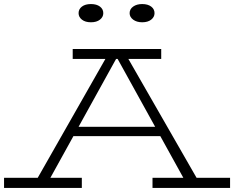

<svg xmlns="http://www.w3.org/2000/svg" viewBox="-25 -928 1156 948"><path d="M143 -18 509 -661H595L964 -18H898L547 -653H557L206 -18ZM-5 0V-50H379V0ZM311 -256 335 -302H768L790 -256ZM728 0V-50H1111V0ZM334 -637V-686H771V-637ZM677 -818Q650 -818 632.5 -831Q615 -844 615 -863Q615 -883 632.5 -895.5Q650 -908 677 -908Q705 -908 721.5 -895.5Q738 -883 738 -863Q738 -844 721.5 -831Q705 -818 677 -818ZM424 -818Q396 -818 379.5 -831Q363 -844 363 -863Q363 -883 379.5 -895.5Q396 -908 424 -908Q452 -908 468.5 -895.5Q485 -883 485 -863Q485 -844 468.5 -831Q452 -818 424 -818Z"/></svg>

Font: BioRhyme SemiExpanded Light
Style: Regular
Weight: 300
Width: 6
Designer: Aoife Mooney
Foundry: Aoife Mooney Type
Version: Version 1.600;gftools[0.9.33]